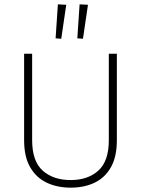

<svg xmlns="http://www.w3.org/2000/svg" viewBox="-20 -854 655 884"><path d="M91 -606.5H128V-208.5Q128 -112 176.5 -68.5Q225 -25 305.5 -25Q384.5 -25 432.8 -68.5Q481 -112 481 -208.5V-606.5H518V-208.5Q518 -132.5 490.8 -84.2Q463.5 -36 415.8 -13Q368 10 305.5 10Q243.5 10 195 -13Q146.5 -36 118.8 -84.2Q91 -132.5 91 -208.5ZM362 -675.5 336 -677.5 346.5 -834 385 -832ZM262 -675.5 236 -677.5 246.5 -834 285 -832Z"/></svg>

Font: Karla ExtraLight
Style: Regular
Weight: 250
Designer: Jonathan Pinhorn
Version: Version 2.004;gftools[0.9.33]